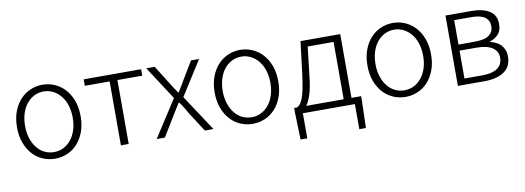

<svg xmlns="http://www.w3.org/2000/svg" viewBox="-58 -895 3917 1432"><g transform="rotate(-10 1900.0 -178.5)"><path d="M297 13Q249 13 205 -5.5Q161 -24 128 -60Q95 -96 75.5 -148Q56 -200 56 -266Q56 -333 75.5 -385Q95 -437 128 -473Q161 -509 205 -528Q249 -547 297 -547Q345 -547 389 -528Q433 -509 466 -473Q499 -437 518.5 -385Q538 -333 538 -266Q538 -200 518.5 -148Q499 -96 466 -60Q433 -24 389 -5.5Q345 13 297 13ZM297 -37Q336 -37 369 -53.5Q402 -70 426.5 -100.5Q451 -131 464.5 -173Q478 -215 478 -266Q478 -317 464.5 -359.5Q451 -402 426.5 -432Q402 -462 369 -479Q336 -496 297 -496Q258 -496 225 -479Q192 -462 168 -432Q144 -402 130.5 -359.5Q117 -317 117 -266Q117 -215 130.5 -173Q144 -131 168 -100.5Q192 -70 225 -53.5Q258 -37 297 -37Z M608 -533H1043V-484H855V0H796V-484H608Z M1067 0 1247 -279 1082 -533H1146L1228 -402Q1242 -379 1256 -357.5Q1270 -336 1285 -314H1289Q1303 -336 1315.5 -357.5Q1328 -379 1342 -402L1421 -533H1482L1317 -273L1497 0H1432L1341 -141Q1327 -166 1312 -190.5Q1297 -215 1280 -238H1275Q1260 -215 1245.5 -190.5Q1231 -166 1215 -141L1129 0Z M1794 13Q1746 13 1702 -5.5Q1658 -24 1625 -60Q1592 -96 1572.5 -148Q1553 -200 1553 -266Q1553 -333 1572.5 -385Q1592 -437 1625 -473Q1658 -509 1702 -528Q1746 -547 1794 -547Q1842 -547 1886 -528Q1930 -509 1963 -473Q1996 -437 2015.5 -385Q2035 -333 2035 -266Q2035 -200 2015.5 -148Q1996 -96 1963 -60Q1930 -24 1886 -5.5Q1842 13 1794 13ZM1794 -37Q1833 -37 1866 -53.5Q1899 -70 1923.5 -100.5Q1948 -131 1961.5 -173Q1975 -215 1975 -266Q1975 -317 1961.5 -359.5Q1948 -402 1923.5 -432Q1899 -462 1866 -479Q1833 -496 1794 -496Q1755 -496 1722 -479Q1689 -462 1665 -432Q1641 -402 1627.5 -359.5Q1614 -317 1614 -266Q1614 -215 1627.5 -173Q1641 -131 1665 -100.5Q1689 -70 1722 -53.5Q1755 -37 1794 -37Z M2117 -15V-50H2139Q2151 -56 2161.5 -68Q2172 -80 2182.5 -105.5Q2193 -131 2202 -174.5Q2211 -218 2220 -286L2250 -533H2551V-50H2624V-15L2618 190H2568V0H2174V190H2123ZM2492 -50V-484H2296L2272 -277Q2262 -180 2245 -128Q2228 -76 2208 -50Z M2951 13Q2903 13 2859 -5.5Q2815 -24 2782 -60Q2749 -96 2729.5 -148Q2710 -200 2710 -266Q2710 -333 2729.5 -385Q2749 -437 2782 -473Q2815 -509 2859 -528Q2903 -547 2951 -547Q2999 -547 3043 -528Q3087 -509 3120 -473Q3153 -437 3172.5 -385Q3192 -333 3192 -266Q3192 -200 3172.5 -148Q3153 -96 3120 -60Q3087 -24 3043 -5.5Q2999 13 2951 13ZM2951 -37Q2990 -37 3023 -53.5Q3056 -70 3080.5 -100.5Q3105 -131 3118.5 -173Q3132 -215 3132 -266Q3132 -317 3118.5 -359.5Q3105 -402 3080.5 -432Q3056 -462 3023 -479Q2990 -496 2951 -496Q2912 -496 2879 -479Q2846 -462 2822 -432Q2798 -402 2784.5 -359.5Q2771 -317 2771 -266Q2771 -215 2784.5 -173Q2798 -131 2822 -100.5Q2846 -70 2879 -53.5Q2912 -37 2951 -37Z M3348 -533H3543Q3630 -533 3680.5 -501.5Q3731 -470 3731 -401Q3731 -351 3705.5 -324Q3680 -297 3642 -285V-281Q3663 -276 3683.5 -266.5Q3704 -257 3719.5 -241.5Q3735 -226 3744.5 -204Q3754 -182 3754 -152Q3754 -74 3698 -37Q3642 0 3549 0H3348ZM3406 -46H3539Q3695 -46 3695 -155Q3695 -203 3653.5 -230Q3612 -257 3531 -257H3406ZM3406 -488V-303H3524Q3605 -303 3638 -327.5Q3671 -352 3671 -396Q3671 -440 3638.5 -464Q3606 -488 3533 -488Z"/></g></svg>

Font: Kinto Sans Light
Style: Regular
Weight: 300
Designer: Authors: Ryoko NISHIZUKA  (kana & ideographs); Paul D. Hunt (Latin, Greek & Cyrillic); Wenlong ZHANG  (bopomofo); Sandol
Foundry: Adobe Systems Incorporated, ookami Inc.
Version: Version 0.001